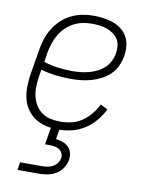

<svg xmlns="http://www.w3.org/2000/svg" viewBox="-84 -589 669 870"><g transform="rotate(10 250.0 -154.0)"><path d="M207 8Q179 8 151.5 2Q124 -4 101.5 -18.5Q79 -33 63.5 -55Q48 -77 41.5 -103.5Q35 -130 35.5 -158.5Q36 -187 40 -215L60 -335Q64 -361 72.5 -386Q81 -411 95 -433.5Q109 -456 129 -475Q149 -494 173.5 -506Q198 -518 224 -523Q250 -528 275 -528Q298 -528 321 -525Q344 -522 365.5 -514.5Q387 -507 404.5 -493.5Q422 -480 432.5 -461Q443 -442 445.5 -418.5Q448 -395 444 -372Q440 -349 430 -326.5Q420 -304 402 -286.5Q384 -269 362 -257.5Q340 -246 317 -239.5Q294 -233 270.5 -230.5Q247 -228 225 -228Q189 -228 154 -232Q119 -236 85 -246L79 -209Q76 -187 75.5 -164Q75 -141 80.5 -119.5Q86 -98 97.5 -80Q109 -62 126.5 -50Q144 -38 166 -33.5Q188 -29 211 -29Q236 -29 261.5 -35Q287 -41 309 -56Q331 -71 348.5 -92Q366 -113 377 -137L411 -121Q397 -92 376 -67Q355 -42 327.5 -24.5Q300 -7 269 0.5Q238 8 207 8ZM225 -264Q243 -264 262 -266Q281 -268 300 -273Q319 -278 337 -287Q355 -296 369.5 -309.5Q384 -323 393 -341Q402 -359 405 -377Q408 -395 406 -412.5Q404 -430 395 -443.5Q386 -457 372.5 -466.5Q359 -476 343 -481.5Q327 -487 310 -489Q293 -491 275 -491Q254 -491 233 -487Q212 -483 192 -472.5Q172 -462 155.5 -446Q139 -430 128 -411Q117 -392 110 -371Q103 -350 99 -329L92 -283Q123 -273 156.5 -268.5Q190 -264 225 -264ZM57 220 63 184H163Q175 184 188 182Q201 180 212.5 174Q224 168 232 157.5Q240 147 243 134Q245 122 240 111Q235 100 225.5 94Q216 88 204 86Q192 84 180 84H160L174 0H214L205 52Q221 54 236.5 59.5Q252 65 263 76Q274 87 278 103Q282 119 279 136Q276 155 264 173Q252 191 234.5 201.5Q217 212 196.5 216Q176 220 157 220Z"/></g></svg>

Font: Iosevka Term Curly Extralight
Style: Italic
Weight: 200
Italic angle: -9°
Designer: Belleve Invis
Foundry: Belleve Invis
Version: Version 32.3.0